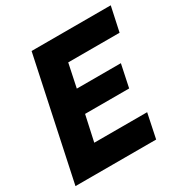

<svg xmlns="http://www.w3.org/2000/svg" viewBox="-163 -845 948 981"><g transform="rotate(-30 311.0 -355.0)"><path d="M155 -710H622L591 -566H288L259 -428H519L491 -295H231L198 -144H510L480 0H4Z"/></g></svg>

Font: Raleway ExtraBold
Style: Italic
Weight: 800
Italic angle: -12°
Designer: Matt McInerney, Pablo Impallari, Rodrigo Fuenzalida
Foundry: Matt McInerney, Pablo Impallari, Rodrigo Fuenzalida
Version: Version 4.026